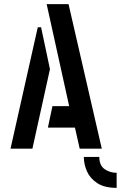

<svg xmlns="http://www.w3.org/2000/svg" viewBox="-20 -720 585 930"><path d="M545 190Q486 190 451 167Q416 144 401 109.5Q386 75 386 40H461Q461 81 486.5 99Q512 117 545 117ZM366 0 343 -102H212L234 -206H315L206 -700H312L473 0ZM31 0 163 -588H179L222 -385L137 0Z"/></svg>

Font: Stick No Bills SemiBold
Style: Regular
Weight: 600
Designer: Kosala Senevirathne, Siva Puranthara, Lasantha Premarathna, Tharique Azeez
Foundry: mooniak
Version: Version 2.000